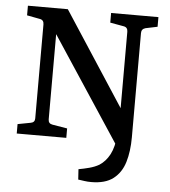

<svg xmlns="http://www.w3.org/2000/svg" viewBox="-53 -619 757 853"><g transform="rotate(5 325.0 -192.0)"><path d="M385 186Q369 186 355.5 184Q342 182 327 180L324 134Q347 130 371.5 123.5Q396 117 415 106Q443 88 460.5 55Q478 22 483 -34L495 34L150 -490L173 -492V-75Q173 -56 192 -53L258 -42V0H37V-42L95 -53Q113 -56 113 -74V-493Q113 -513 95 -516L37 -527V-570H215L512 -114L487 -102V-493Q487 -513 469 -516L408 -527V-570H619V-527L566 -516Q548 -511 548 -493V-28Q548 35 533.5 83Q519 131 483.5 158.5Q448 186 385 186Z"/></g></svg>

Font: Yrsa Medium
Style: Regular
Weight: 500
Designer: Anna Giedrys (Yrsa+Rasa design), David Brezina (Yrsa art-direction, Rasa art-direction, design)
Foundry: Rosetta Type Foundry
Version: Version 2.004